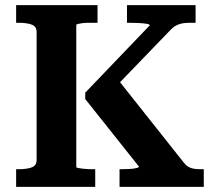

<svg xmlns="http://www.w3.org/2000/svg" viewBox="-20 -730 838 750"><path d="M43 0V-69H54Q84 -69 103.5 -76Q123 -83 123 -105V-605Q123 -627 103.5 -634Q84 -641 54 -641H43V-710H361V-641H351Q339 -641 325.5 -641Q312 -641 301.5 -639.5Q291 -638 284.5 -636.5Q278 -635 278 -632V-78Q278 -75 284 -74Q290 -73 300 -71.5Q310 -70 321.5 -69.5Q333 -69 344 -69H352V0ZM447 0V-69H455Q472 -69 487.5 -70Q503 -71 513 -73.5Q523 -76 523 -79L313 -343V-368L565 -631Q565 -635 553 -637Q541 -639 523 -640Q505 -641 487 -641H476V-710H744V-641H721Q704 -641 691 -638.5Q678 -636 666.5 -629.5Q655 -623 644 -611L396 -354L429 -434L697 -96Q706 -84 715.5 -78.5Q725 -73 736.5 -71Q748 -69 763 -69H776V0Z"/></svg>

Font: Roboto Serif 20pt SemiBold
Style: Regular
Weight: 600
Version: Version 1.008